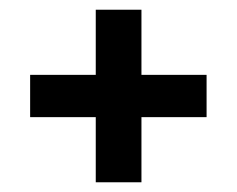

<svg xmlns="http://www.w3.org/2000/svg" viewBox="-20 -476 487 395"><path d="M177 -235H42V-322H177V-456H271V-322H405V-235H271V-101H177Z"/></svg>

Font: Cabin SemiBold
Style: Regular
Weight: 600
Designer: Pablo Impallari
Foundry: Pablo Impallari. http://www.impallari.com Igino Marini. http://www.ikern.com
Version: Version 2.200